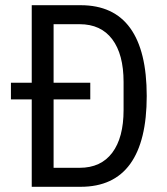

<svg xmlns="http://www.w3.org/2000/svg" viewBox="-20 -718 640 738"><path d="M102 -336H22V-400H102V-698H290Q417 -698 480.5 -610Q544 -522 544 -349Q544 -176 480.5 -88Q417 0 290 0H102ZM286 -73Q368 -73 411.5 -131Q455 -189 455 -295V-403Q455 -509 411.5 -567Q368 -625 286 -625H186V-400H327V-336H186V-73Z"/></svg>

Font: iA Writer Quattro V
Style: Regular
Weight: 400
Designer: Mike Abbink, Paul van der Laan, Pieter van Rosmalen, Oliver Reichenstein
Foundry: Information Architects Inc.
Version: Version 2.000